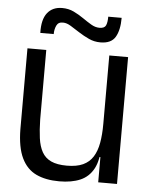

<svg xmlns="http://www.w3.org/2000/svg" viewBox="-58 -896 745 956"><g transform="rotate(5 314.5 -418.5)"><path d="M274 12Q206 12 158.5 -10.5Q111 -33 85.5 -86Q60 -139 59 -229V-634H153V-286Q154 -234 159.5 -193.5Q165 -153 180.5 -125Q196 -97 226 -83Q256 -69 305 -69Q354 -69 385.5 -83.5Q417 -98 435 -126.5Q453 -155 460.5 -196.5Q468 -238 468 -292V-184Q468 -111 445 -68Q422 -25 379 -6.5Q336 12 274 12ZM455 -126 465 -190 500 -165V-126ZM468 0V-184V-634H562V0ZM418 -695Q387 -695 360 -707.5Q333 -720 309 -735.5Q285 -751 264 -764Q243 -777 225 -777Q201 -778 192 -759Q183 -740 183 -716H116Q114 -783 140 -816Q166 -849 214 -849Q246 -849 272 -836.5Q298 -824 321 -808Q344 -792 365 -779.5Q386 -767 407 -767Q432 -767 439 -782Q446 -797 446 -826H513Q513 -765 492.5 -730Q472 -695 418 -695Z"/></g></svg>

Font: Matangi SemiBold
Style: Regular
Weight: 600
Designer: Prashant Pant
Foundry: The Graphic Ant
Version: Version 3.002